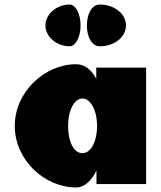

<svg xmlns="http://www.w3.org/2000/svg" viewBox="-20 -811 709 846"><path d="M286.5 -791C231.4 -791 180.1 -750 180.1 -699C180.1 -648 231.4 -607 286.5 -607C313.4 -607 335 -648 335 -699C335 -750 313.4 -791 286.5 -791ZM420.1 -791C384.5 -791 362.9 -750 362.9 -699C362.9 -648 384.5 -607 420.1 -607C483.9 -607 535.1 -648 535.1 -699C535.1 -750 483.9 -791 420.1 -791ZM45.1 -256C45.1 -106 176.4 15 315.5 15C352.4 15 384 -16 404.1 -58H405.1V0H623.9V-513H404.1V-464C381.9 -505 351.9 -528 315.5 -528C176.4 -528 45.1 -406 45.1 -256ZM280.1 -256C280.1 -327 308.1 -377 343.4 -377C378.2 -377 407.6 -327 407.6 -256C407.6 -186 379.8 -136 343.4 -136C305.4 -136 280.1 -186 280.1 -256Z"/></svg>

Font: Blink
Style: Wide
Weight: 400
Designer: Mew Too
Foundry: Cannot Into Space Fonts
Version: Version 001.000